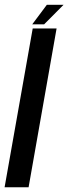

<svg xmlns="http://www.w3.org/2000/svg" viewBox="-40 -796 290 816"><path d="M-20.5 0 99 -675H200.5L81.5 0ZM97 -692.5 159 -775.5H230L147.5 -692.5Z"/></svg>

Font: Anybody Condensed Medium
Style: Italic
Weight: 500
Width: 3
Italic angle: -10°
Designer: Tyler Finck
Foundry: Etcetera Type Company
Version: Version 1.010; ttfautohint (v1.8.3) -l 8 -r 50 -G 200 -x 14 